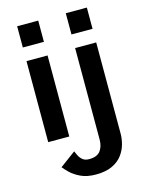

<svg xmlns="http://www.w3.org/2000/svg" viewBox="-141 -799 872 1144"><g transform="rotate(-15 295.5 -227.5)"><path d="M80 0V-500H210V0ZM80 -584V-715H210V-584ZM306 260Q251 260 213 242Q175 224 152 201.5Q129 179 118 165L215 93Q220 105 228 121Q236 137 250.5 149Q265 161 290 161Q339 161 359.5 134Q380 107 380 64V-500H510V64Q510 93 501 127Q492 161 469.5 191.5Q447 222 407 241Q367 260 306 260ZM380 -584V-715H510V-584Z"/></g></svg>

Font: Panamera
Style: Bold
Weight: 700
Designer: Bastien Sozeau
Foundry: NBR — Bastien Sozeau
Version: Version 3.002; ttfautohint (v1.8.4.7-5d5b);gftools[0.9.33]